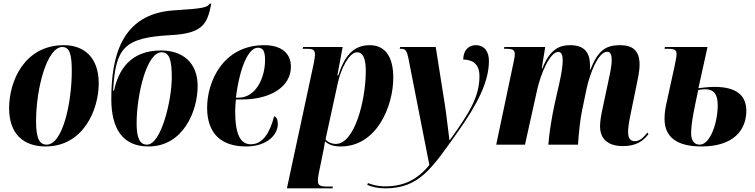

<svg xmlns="http://www.w3.org/2000/svg" viewBox="-20 -794 4147 1054"><path d="M230 10C439 10 522 -194 522 -336C522 -485 435 -546 331 -546C113 -546 30 -347 30 -200C30 -59 109 10 230 10ZM236 0C197 0 178 -34 178 -128C178 -312 239 -536 322 -536C362 -536 374 -497 374 -404C374 -232 325 0 236 0Z M795 10C986 10 1065 -184 1065 -322C1065 -449 984 -517 864 -517C693 -517 629 -406 606 -296L601 -297C614 -531 660 -587 915 -601C1096 -610 1118 -664 1140 -774H1131C1118 -753 1097 -747 932 -737C645 -717 591 -481 591 -251C591 -89 652 10 795 10ZM787 0C747 0 730 -37 730 -118C730 -267 783 -507 867 -507C911 -507 923 -462 923 -369C923 -244 865 0 787 0Z M1331 10C1449 10 1505 -57 1505 -112C1505 -141 1496 -152 1485 -156C1461 -65 1423 -2 1357 -2C1303 -2 1271 -49 1271 -185C1271 -196 1273 -236 1275 -248H1309C1464 -248 1577 -317 1577 -428C1577 -502 1524 -546 1431 -546C1202 -546 1117 -343 1117 -203C1117 -56 1199 10 1331 10ZM1290 -258H1275C1297 -432 1346 -532 1395 -532C1424 -532 1435 -514 1435 -464C1435 -364 1383 -258 1290 -258Z M1703 -449 1555 240H1806L1807 230H1776C1738 230 1725 224 1725 198C1725 188 1726 178 1730 157L1755 35C1759 13 1762 -1 1764 -18C1785 0 1809 10 1850 10C2050 10 2139 -213 2139 -368C2139 -493 2086 -546 2010 -546C1916 -546 1870 -482 1837 -380H1832L1861 -536H1644L1641 -526H1666C1704 -526 1709 -516 1709 -492C1709 -482 1706 -467 1703 -449ZM1824 -4C1800 -4 1779 -14 1767 -29L1835 -341C1852 -417 1897 -507 1940 -507C1969 -507 1988 -481 1988 -405C1988 -244 1927 -4 1824 -4Z M2094 240C2281 240 2350 132 2493 -70C2599 -219 2664 -344 2664 -459C2664 -510 2640 -546 2591 -546C2553 -546 2523 -518 2523 -467C2562 -467 2612 -453 2612 -376C2612 -263 2556 -173 2450 -26H2447C2442 -62 2432 -155 2424 -207L2372 -536H2177L2174 -526H2183C2206 -526 2214 -514 2222 -474L2337 112C2271 192 2197 229 2095 229C2050 229 2021 219 2000 211L1996 221C2021 232 2056 240 2094 240Z M3400 8C3474 8 3512 -21 3540 -58L3534 -66C3516 -45 3496 -19 3465 -19C3441 -19 3428 -34 3428 -70C3428 -89 3432 -120 3439 -154L3473 -320C3480 -357 3491 -398 3491 -440C3491 -517 3452 -546 3384 -546C3302 -546 3262 -514 3221 -412H3218C3219 -419 3219 -429 3219 -437C3218 -504 3190 -546 3110 -546C3054 -546 3000 -527 2957 -418H2954L2973 -536H2748L2747 -526H2763C2796 -526 2806 -518 2806 -496C2806 -481 2801 -462 2798 -446L2704 0H2862L2929 -302C2947 -383 2997 -509 3045 -509C3066 -509 3069 -482 3069 -464C3069 -439 3065 -403 3052 -344L3024 -220C3011 -161 2995 -66 2990 0H3153C3157 -63 3165 -140 3176 -191L3201 -311C3218 -389 3264 -510 3313 -510C3336 -510 3338 -482 3338 -463C3338 -429 3325 -372 3319 -345L3289 -204C3280 -161 3274 -130 3274 -101C3274 -29 3320 8 3400 8Z M3831 10C4008 10 4077 -81 4077 -186C4077 -275 4016 -317 3903 -317C3876 -317 3845 -314 3814 -310L3864 -536H3630L3628 -526H3651C3688 -526 3694 -515 3694 -497C3694 -482 3689 -462 3683 -430L3642 -243C3633 -204 3628 -176 3628 -142C3628 -41 3696 10 3831 10ZM3821 0C3792 0 3774 -21 3774 -63C3774 -120 3793 -206 3813 -300C3828 -303 3840 -304 3852 -304C3897 -304 3920 -278 3920 -216C3920 -123 3880 0 3821 0Z"/></svg>

Font: Noto Serif Display Condensed ExtraBold
Style: Italic
Weight: 800
Width: 3
Italic angle: -12°
Designer: Monotype Design Team
Foundry: Monotype Imaging Inc.
Version: Version 2.009